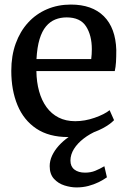

<svg xmlns="http://www.w3.org/2000/svg" viewBox="-20 -590 562 842"><path d="M278.4 11Q194.7 11 139.3 -26Q84 -63 56.8 -128.6Q29.5 -194.2 29.5 -279.4Q29.5 -345.4 48.8 -398.9Q68.1 -452.4 103.1 -490.7Q138 -528.9 185.8 -549.4Q233.7 -570 290.7 -570Q384.2 -570 435.6 -518.6Q487 -467.1 490 -370.6Q490 -340.5 488.7 -318Q487.3 -295.5 483.3 -278.2H139.6Q140.3 -230 151.5 -189.7Q162.7 -149.4 184.1 -120Q205.5 -90.6 237 -74.6Q268.6 -58.5 309.9 -58.5Q352 -58.5 395 -73.5Q437.9 -88.5 460.7 -106.8L480.2 -63Q462.3 -44.4 430.6 -27.5Q398.8 -10.7 359.2 0.2Q319.5 11 278.4 11ZM140 -330.9H380Q381.2 -339.6 382 -352.1Q382.7 -364.7 382.7 -374.1Q382.7 -434.9 357.4 -474.3Q332.1 -513.7 272.1 -513.7Q245.3 -513.7 222.4 -504.5Q199.4 -495.3 181.8 -474.3Q164.2 -453.4 153.5 -418.2Q142.8 -383 140 -330.9ZM315.5 231.9Q290.2 231.9 262.9 223.3Q235.6 214.8 216.7 194.2Q197.9 173.6 197.9 138.5Q197.9 115.1 208.5 92.3Q219.2 69.4 237.8 48.8Q256.4 28.2 280.8 11.1Q305.2 -6.1 332.5 -17.5L364.3 -21.5L407.9 -17.5Q373.7 -3.2 346.9 17.6Q320 38.3 304.4 63.1Q288.9 87.9 288.9 114.4Q288.9 140 306.2 153.5Q323.6 167.1 352.9 167.1Q377.7 167.1 397.3 159.1Q416.8 151.2 437.7 139L448.9 187.6Q432.8 199 412.2 209.1Q391.7 219.1 367.6 225.5Q343.5 231.9 315.5 231.9Z"/></svg>

Font: Merriweather Light
Style: Regular
Weight: 300
Version: Version 2.100